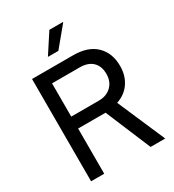

<svg xmlns="http://www.w3.org/2000/svg" viewBox="-208 -999 1009 1115"><g transform="rotate(-30 296.0 -441.5)"><path d="M214 -751 300 -883H390L391 -880L284 -751ZM429 -319 567 0H469L342 -303H158V0H70V-686H346Q445 -686 498 -634.5Q551 -583 551 -496Q551 -432 519 -385Q487 -338 429 -319ZM158 -383H343Q395 -383 427 -414Q459 -445 459 -496Q459 -548 429 -577Q399 -606 343 -606H158Z"/></g></svg>

Font: Archivo Narrow
Style: Regular
Weight: 400
Designer: Hector Gatti
Foundry: Omnibus-Type
Version: Version 1.003